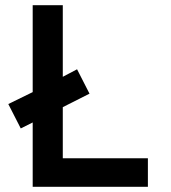

<svg xmlns="http://www.w3.org/2000/svg" viewBox="-20 -720 660 740"><path d="M106 -700V-365L12 -319L60 -225L106 -248V0H550V-110H222V-307L325 -359L277 -453L222 -424V-700Z"/></svg>

Font: Space Text SemiBold
Style: Regular
Weight: 600
Designer: Florian Karsten (Space Text), Colophon Foundry (Space Mono)
Foundry: Florian Karsten
Version: Version 1.003;PS 001.003;hotconv 1.0.88;makeotf.lib2.5.64775